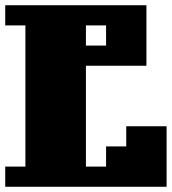

<svg xmlns="http://www.w3.org/2000/svg" viewBox="-20 -713 656 733"><path d="M385 -539V-616H308V-539ZM0 0V-77H77V-616H0V-693H539V-462H308V-77H385V-154H462V-231H616V0Z"/></svg>

Font: Coral Pixels
Style: Regular
Weight: 400
Designer: Tanukizamurai
Foundry: TanukiFont
Version: Version 1.000; ttfautohint (v1.8.4.7-5d5b)